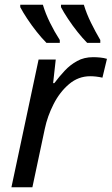

<svg xmlns="http://www.w3.org/2000/svg" viewBox="-20 -786 469 806"><path d="M28 0 142 -536H214L203 -437H208Q229 -465 252 -489.5Q275 -514 304 -530Q333 -546 371 -546Q385 -546 400.5 -544.5Q416 -543 429 -539L410 -460Q383 -466 359 -466Q309 -466 270 -433Q231 -400 205 -349Q179 -298 168 -245L116 0ZM346 -606Q327 -625 305.5 -652Q284 -679 265.5 -707Q247 -735 236 -756V-766H332Q343 -729 362 -690.5Q381 -652 401 -618V-606ZM175 -606Q156 -625 134.5 -652Q113 -679 94.5 -707Q76 -735 65 -756V-766H160Q171 -729 190 -690.5Q209 -652 231 -618V-606Z"/></svg>

Font: Noto Sans IKEA
Style: Italic
Weight: 400
Italic angle: -12°
Designer: Monotype Design Team
Foundry: Monotype Imaging Inc.
Version: Version 2.001